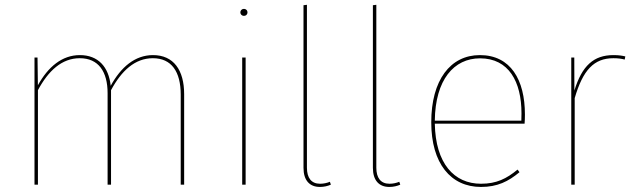

<svg xmlns="http://www.w3.org/2000/svg" viewBox="-20 -753 2591 783"><path d="M603.9 -528.3C530.6 -528.3 473.2 -479.5 431.4 -403.1C423.5 -480.5 380 -528.3 305.7 -528.3C233.2 -528.3 176.2 -480.5 134.5 -405.3L133 -518.3H120.7V0H134.7V-385.3C177.1 -464.4 232.1 -515.6 305.3 -515.6C381.6 -515.6 418.8 -461 418.8 -372.8V0H432.8V-385.3C475.3 -464.4 530.3 -515.6 603.4 -515.6C679.3 -515.6 717 -461 717 -367.1V0H731V-368.8C731 -467.1 688 -528.3 603.8 -528.3Z M974.7 -716.7C965.6 -716.7 960.1 -709.9 960.1 -702.6C960.1 -695.3 965.6 -688.4 974.7 -688.4C984.3 -688.4 989.3 -695.3 989.3 -702.6C989.3 -709.8 984.3 -716.7 974.7 -716.7ZM981.7 -518.3H967.7V0H981.7Z M1284.9 9.4C1301.1 9.4 1316.9 5.6 1329.3 0.1L1325.4 -11.7C1313.4 -6.7 1299.8 -3.7 1285.3 -3.7C1249.3 -3.7 1231.7 -27.9 1231.7 -69.1V-733.4L1217.7 -731.7V-68.7C1217.7 -17.3 1242.7 9.4 1284.8 9.4Z M1567.9 9.4C1584.1 9.4 1599.9 5.6 1612.3 0.1L1608.4 -11.7C1596.4 -6.7 1582.8 -3.7 1568.3 -3.7C1532.3 -3.7 1514.7 -27.9 1514.7 -69.1V-733.4L1500.7 -731.7V-68.7C1500.7 -17.3 1525.7 9.4 1567.8 9.4Z M2120.7 -285.9C2120.7 -427 2062.9 -528.3 1936.9 -528.3C1816.4 -528.3 1738.7 -426 1738.7 -254.3C1738.7 -86.3 1818.3 9.4 1941.6 9.4C2008.6 9.4 2053.1 -13 2098.6 -50.8L2090.7 -61.4C2045.7 -24.3 2004.9 -3.7 1941.6 -3.7C1831.9 -3.7 1756.2 -86.2 1753.2 -248.6H2119.3C2120.3 -260.4 2120.7 -271.4 2120.7 -285.8ZM2106.1 -260.8H1753.2C1755.1 -428 1831.2 -515.1 1937.7 -515.1C2055 -515.1 2106.7 -419.4 2106.7 -290.6C2106.7 -277.1 2106.7 -270.8 2106.1 -260.8Z M2481.6 -528.3C2401.1 -528.3 2353.4 -484.9 2322.4 -383.7L2322 -518.3H2309.7V0H2323.7V-352.9C2357 -466.7 2401.7 -515.6 2481.6 -515.6C2500.3 -515.6 2514.6 -513.6 2527.6 -510.1L2530.1 -522.9C2518 -525.9 2503.3 -528.3 2481.6 -528.3Z"/></svg>

Font: Fira Sans Hair
Style: Regular
Weight: 100
Designer: bBox Type GmbH & Carrois Corporate GbR & Edenspiekermann AG
Foundry: bBox Type GmbH & Carrois Corporate GbR & Edenspiekermann AG
Version: Version 4.300;PS 004.300;hotconv 1.0.88;makeotf.lib2.5.64775